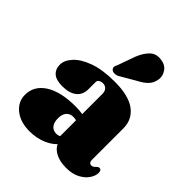

<svg xmlns="http://www.w3.org/2000/svg" viewBox="-212 -884 1026 1026"><g transform="rotate(45 301.0 -370.5)"><path d="M333 -68.5V-80L317 -80.5V-403.5Q317 -422.5 306.8 -434Q296.5 -445.5 279 -445.5Q266 -445.5 256.2 -439.2Q246.5 -433 246.5 -422.5V-368Q246.5 -326 217.8 -303Q189 -280 135.5 -280Q90 -280 67.8 -299.2Q45.5 -318.5 45.5 -353Q45.5 -386 75.5 -419Q105.5 -452 165.8 -474Q226 -496 317.5 -496Q423.5 -496 475 -457.2Q526.5 -418.5 526.5 -351.5V-112.5Q526.5 -103 531.2 -96.8Q536 -90.5 546 -90.5Q554.5 -90.5 559.8 -95Q565 -99.5 569.5 -104Q573 -107.5 576.8 -110Q580.5 -112.5 585.5 -112.5Q594 -112.5 597.8 -106.2Q601.5 -100 601.5 -90.5Q601.5 -68.5 585.5 -44.2Q569.5 -20 537.8 -3Q506 14 459 14Q403.5 14 368.2 -9.5Q333 -33 333 -68.5ZM27.5 -106.5Q27.5 -175 89.5 -214.8Q151.5 -254.5 263.5 -254.5Q293 -254.5 315 -250.5Q337 -246.5 351 -239L334 -195.5Q323.5 -201.5 314.2 -204Q305 -206.5 294 -206.5Q269.5 -206.5 255.2 -190.2Q241 -174 241 -143.5Q241 -111.5 255 -94.8Q269 -78 292 -78Q306.5 -78 319.2 -84.8Q332 -91.5 338.5 -100.5L350.5 -60.5Q326.5 -25 280.8 -5.5Q235 14 183 14Q113 14 70.2 -20.5Q27.5 -55 27.5 -106.5ZM301 -668.5Q318.5 -711.5 343.5 -735.5Q368.5 -759.5 408 -754Q443.5 -750 461.2 -724.8Q479 -699.5 475 -672Q471 -641.5 451.8 -620.8Q432.5 -600 395 -581L306.5 -529.5Q295.5 -525 283.8 -525.5Q272 -526 265 -532.5Q257 -540.5 258.5 -549.8Q260 -559 265.5 -569Z"/></g></svg>

Font: Fraunces
Style: Regular
Weight: 900
Version: Version 1.000;[b76b70a41]